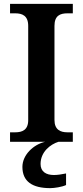

<svg xmlns="http://www.w3.org/2000/svg" viewBox="-20 -734 428 994"><path d="M32 0H214C153 14 96 68 96 130C96 206 148 240 240 240C261 240 301 234 322 224V164C298 169 277 172 259 172C219 172 190 155 190 115C190 52 241 13 283 0H357V-49H329C293 -49 262 -62 262 -113V-600C262 -653 291 -665 329 -665H357V-714H32V-665H59C95 -665 126 -653 126 -600V-112C126 -61 95 -49 59 -49H32Z"/></svg>

Font: Noto Serif Lao SemiBold
Style: Regular
Weight: 600
Designer: Monotype Design Team
Foundry: Monotype Imaging Inc.
Version: Version 2.003